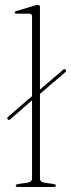

<svg xmlns="http://www.w3.org/2000/svg" viewBox="-20 -744 283 764"><path d="M10.5 -270Q6.5 -275 12.5 -279.5L107.5 -361.5V-679Q107.5 -689.5 97.5 -689.5H47Q38.5 -689.5 38.5 -694Q38.5 -698.5 47 -700.5L115 -721Q125.5 -724.5 131 -724.5Q139 -724.5 139 -715.5V-387.5L232 -467Q237.5 -471.5 241.5 -466Q245 -461 239.5 -456.5L139 -370.5V-34.5Q139 -19.5 157.5 -17L192.5 -12Q202.5 -10.5 202.5 -5Q202.5 0 194 0H50.5Q42.5 0 42.5 -5Q42.5 -10.5 53.5 -12L89 -17Q107.5 -20 107.5 -34V-345L20 -268.5Q14.5 -264.5 10.5 -270Z"/></svg>

Font: Fraunces 72pt Thin
Style: Regular
Weight: 100
Version: Version 1.000;[b76b70a41]